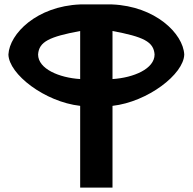

<svg xmlns="http://www.w3.org/2000/svg" viewBox="-20 -847 872 867"><path d="M488 -490V-707C627 -681 674 -659 678 -601C678 -536 583 -496 488 -490ZM488 0V-369C647 -387 810 -512 812 -601C807 -695 682 -819 486 -827H342C146 -819 23 -695 18 -601C20 -512 182 -387 342 -369V0ZM342 -490C247 -496 152 -536 152 -601C156 -659 203 -681 342 -707Z"/></svg>

Font: Ny Stormning
Style: Regular
Weight: 400
Designer: Robert Jablonski, Mew Too
Foundry: Cannot Into Space Fonts
Version: Version 0.90